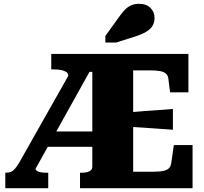

<svg xmlns="http://www.w3.org/2000/svg" viewBox="-20 -995 1078 1015"><path d="M237 -300H486L491 -219H211ZM662 -401Q701 -405 739.5 -407.5Q778 -410 816.5 -413Q855 -416 894 -419V-309Q856 -312 818 -314.5Q780 -317 741 -320Q702 -323 662 -325ZM403 0V-82H413Q429 -82 441 -85Q453 -88 460.5 -95Q468 -102 468 -115V-615H453L168 -103Q168 -97 174.5 -92Q181 -87 194 -84.5Q207 -82 225 -82H235V0H8V-82H13Q27 -82 38.5 -87Q50 -92 60 -104Q70 -116 82 -136L341 -594Q341 -607 331 -614Q321 -621 304.5 -624.5Q288 -628 265 -628H251V-710H976V-507H879L870 -579Q868 -597 856.5 -606.5Q845 -616 824 -619.5Q803 -623 773 -623H684V-87H772Q802 -87 822.5 -88.5Q843 -90 856 -95Q869 -100 876 -109Q883 -118 885 -131L899 -228H998V0ZM604 -898 537 -805V-770H594L694 -802Q729 -813 752 -826.5Q775 -840 786 -858Q797 -876 797 -900Q797 -932 775 -953.5Q753 -975 716 -975Q690 -975 670.5 -965.5Q651 -956 635.5 -938.5Q620 -921 604 -898Z"/></svg>

Font: Roboto Serif 20pt ExtraBold
Style: Regular
Weight: 800
Version: Version 1.008